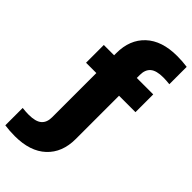

<svg xmlns="http://www.w3.org/2000/svg" viewBox="-381 -881 1173 1173"><g transform="rotate(45 205.5 -294.0)"><path d="M27.5 230Q2.5 230 -17.5 228.5Q-37.5 227 -60 224V74Q-29 77.5 -4.5 77.5Q54.5 77.5 81 55Q107.5 32.5 107.5 -13V-395H18.5V-548.5H107.5V-567.5Q107.5 -683.5 179.5 -750.8Q251.5 -818 383 -818Q408 -818 428.2 -816.5Q448.5 -815 471 -812V-662Q440 -665.5 415.5 -665.5Q356.5 -665.5 330 -643Q303.5 -620.5 303.5 -575V-548.5H445.5V-395H303.5V-20.5Q303.5 95.5 231.5 162.8Q159.5 230 27.5 230Z"/></g></svg>

Font: Encode Sans SmExp XBd
Style: Regular
Weight: 800
Width: 6
Designer: Multiple Designers
Foundry: Impallari Type
Version: Version 3.002; ttfautohint (v1.8.3) -l 8 -r 50 -G 200 -x 14 